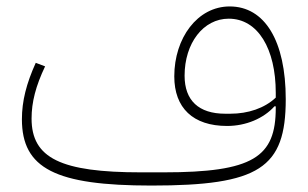

<svg xmlns="http://www.w3.org/2000/svg" viewBox="-20 -564 956 596"><path d="M450 12C785 12 867 -42 867 -256C867 -437 802 -544 693 -544C593 -544 521 -446 521 -327C521 -229 579 -173 685 -173C743 -173 798 -196 832 -234H836V-229C836 -76 766 -29 487 -29H418C169 -29 78 -73 78 -196C78 -247 91 -297 120 -358L91 -369C62 -305 48 -250 48 -194C48 -41 152 12 450 12ZM695 -211H679C597 -211 553 -252 553 -329C553 -430 611 -506 690 -506C781 -506 836 -412 836 -276V-261C801 -228 750 -211 695 -211Z"/></svg>

Font: IBM Plex Arabic ExtraLight
Style: Regular
Weight: 200
Designer: Mike Abbink, Paul van der Laan, Pieter van Rosmalen, Wael Morcos, Khajak Apelian
Foundry: Bold Monday
Version: Version 1.0